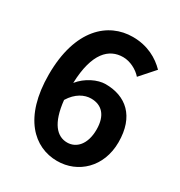

<svg xmlns="http://www.w3.org/2000/svg" viewBox="-180 -877 949 1014"><g transform="rotate(30 294.5 -370.0)"><path d="M308 -362C372 -362 414 -321 414 -234C414 -143 368 -97 313 -97C251 -97 201 -149 187 -284C221 -340 268 -362 308 -362ZM316 14C442 14 548 -82 548 -234C548 -392 460 -466 336 -466C288 -466 224 -436 184 -386C190 -572 260 -636 345 -636C388 -636 433 -612 459 -582L537 -670C492 -716 427 -754 336 -754C187 -754 50 -636 50 -360C50 -99 175 14 316 14Z"/></g></svg>

Font: Source Han Sans JP
Style: Bold
Weight: 700
Designer: Ryoko NISHIZUKA 西塚涼子 (kana, bopomofo & ideographs); Paul D. Hunt (Latin, Greek & Cyrillic); Sandoll Communications 산돌커뮤니
Foundry: Adobe
Version: Version 2.002;hotconv 1.0.116;makeotfexe 2.5.65601